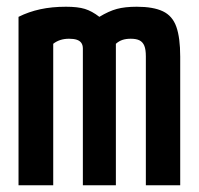

<svg xmlns="http://www.w3.org/2000/svg" viewBox="-20 -550 590 570"><path d="M35 0V-500Q65 -515 99.5 -522.5Q134 -530 176 -530Q211 -530 232 -523.5Q253 -517 275 -500Q303 -517 327 -523.5Q351 -530 386 -530Q435 -530 463.5 -516.5Q492 -503 503.5 -470.5Q515 -438 515 -382V0H413V-383Q413 -403 408.5 -414Q404 -425 394.5 -430Q385 -435 368 -435Q354 -435 343.5 -431.5Q333 -428 324 -420V0H226V-406Q226 -416 221.5 -422.5Q217 -429 208 -432Q199 -435 185 -435Q157 -435 138 -420V0Z"/></svg>

Font: M PLUS Code Latin SemiExpanded Medium
Style: Regular
Weight: 500
Width: 6
Designer: Coji Morishita
Foundry: UNDERFOREST DESIGN
Version: Version 1.002; ttfautohint (v1.8.3)